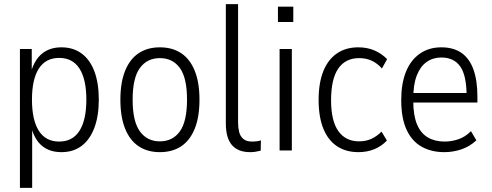

<svg xmlns="http://www.w3.org/2000/svg" viewBox="-20 -725 2370 925"><path d="M76 180V-489H133V-377H129Q146 -437 183 -467Q220 -497 276 -497Q333 -497 373.5 -467Q414 -437 435 -380.5Q456 -324 456 -245Q456 -166 434.5 -109Q413 -52 373 -22Q333 8 276 8Q220 8 183.5 -21.5Q147 -51 131 -111H135V180ZM265 -43Q330 -43 363 -95Q396 -147 396 -245Q396 -343 363 -394.5Q330 -446 265 -446Q200 -446 167 -394.5Q134 -343 134 -245Q134 -147 167 -95Q200 -43 265 -43Z M750 8Q691 8 648.5 -20Q606 -48 583 -104.5Q560 -161 560 -245Q560 -328 583 -384.5Q606 -441 648.5 -469Q691 -497 750 -497Q810 -497 852.5 -469Q895 -441 918 -384.5Q941 -328 941 -245Q941 -161 918 -104.5Q895 -48 852.5 -20Q810 8 750 8ZM750 -44Q812 -44 846.5 -92Q881 -140 881 -245Q881 -350 846.5 -397.5Q812 -445 750 -445Q689 -445 654 -397.5Q619 -350 619 -245Q619 -140 654 -92Q689 -44 750 -44Z M1185 8Q1127 8 1097.5 -26Q1068 -60 1068 -131V-705H1127V-134Q1127 -111 1132 -90Q1137 -69 1152 -56Q1167 -43 1194 -43Q1206 -43 1218 -44.5Q1230 -46 1237 -49L1236 1Q1219 5 1208 6.5Q1197 8 1185 8Z M1319 -619V-693H1393V-619ZM1327 0V-489H1386V0Z M1707 8Q1646 8 1603 -21Q1560 -50 1537.5 -106Q1515 -162 1515 -244Q1515 -325 1537.5 -381.5Q1560 -438 1603 -467.5Q1646 -497 1706 -497Q1749 -497 1784 -482Q1819 -467 1845 -440L1820 -395Q1799 -419 1772 -432Q1745 -445 1711 -445Q1644 -445 1609.5 -394.5Q1575 -344 1575 -242Q1575 -143 1610 -93.5Q1645 -44 1710 -44Q1744 -44 1771 -57Q1798 -70 1818 -91L1844 -48Q1819 -21 1784 -6.5Q1749 8 1707 8Z M2120 8Q2058 8 2011 -18.5Q1964 -45 1938.5 -100.5Q1913 -156 1913 -243Q1913 -322 1935.5 -378.5Q1958 -435 2002 -466Q2046 -497 2106 -497Q2165 -497 2203.5 -470Q2242 -443 2261 -390Q2280 -337 2280 -260V-231H1956V-277H2243L2228 -261Q2228 -361 2197.5 -404.5Q2167 -448 2106 -448Q2066 -448 2035.5 -426.5Q2005 -405 1988 -361.5Q1971 -318 1971 -250V-239Q1971 -169 1989 -126Q2007 -83 2041 -63Q2075 -43 2122 -43Q2155 -43 2188 -54Q2221 -65 2249 -93L2275 -49Q2243 -19 2203 -5.5Q2163 8 2120 8Z"/></svg>

Font: Nunito Sans 10pt Condensed Light
Style: Regular
Weight: 300
Width: 3
Designer: Vernon Adams
Foundry: Vernon Adams
Version: Version 3.101;gftools[0.9.27]